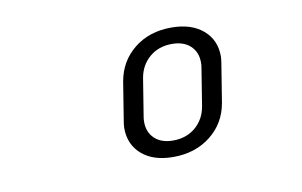

<svg xmlns="http://www.w3.org/2000/svg" viewBox="-44 -809 688 437"><g transform="rotate(-10 300.0 -590.5)"><path d="M227 -529Q227 -535 229 -547L243 -634Q251 -680 286 -708Q321 -736 372 -736Q418 -736 445 -713Q472 -690 472 -652Q472 -646 470 -634L456 -547Q448 -501 412.5 -473Q377 -445 326 -445Q280 -445 253.5 -468Q227 -491 227 -529ZM410 -547 424 -634Q425 -638 425 -646Q425 -670 409.5 -684.5Q394 -699 367 -699Q336 -699 315 -681Q294 -663 289 -634L275 -547Q274 -543 274 -535Q274 -511 289.5 -496.5Q305 -482 332 -482Q363 -482 384 -500Q405 -518 410 -547Z"/></g></svg>

Font: JetBrains Mono Semi Light
Style: Italic
Weight: 350
Italic angle: -9°
Monospace: yes
Designer: Philipp Nurullin, Konstantin Bulenkov
Foundry: JetBrains
Version: 2.002